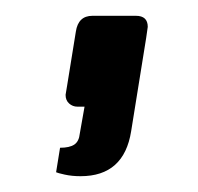

<svg xmlns="http://www.w3.org/2000/svg" viewBox="-20 -141 250 243"><path d="M51 77 56 46Q68 46 74 42Q80 38 81 28L87 -6H78Q72 -6 67.5 -10Q63 -14 63 -21L65 -33L76 -101Q79 -121 97 -121H152Q167 -121 167 -107L165 -93L146 25Q137 82 82 82Q71 82 62 80Q53 78 51 77Z"/></svg>

Font: Exo Medium
Style: Italic
Weight: 500
Italic angle: -9°
Designer: Natanael Gama
Foundry: Natanael Gama
Version: Version 1.500; ttfautohint (v1.6)